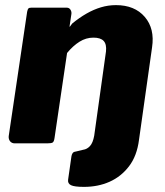

<svg xmlns="http://www.w3.org/2000/svg" viewBox="-20 -560 646 750"><path d="M433 -540Q506 -540 545.5 -494Q585 -448 574 -375L523 -14Q515 49 484 89.5Q453 130 408 150Q363 170 308 170Q271 170 257.5 163.5Q244 157 246 142L259 51Q260 44 263.5 38.5Q267 33 276 32L305 25Q320 23 331.5 10.5Q343 -2 348 -30L394 -359Q397 -387 385 -400Q373 -413 345 -413Q316 -413 290.5 -397Q265 -381 242 -353L193 -21Q191 -7 186 -3.5Q181 0 164 0H38Q26 0 19.5 -8Q13 -16 14 -28L86 -514Q88 -524 91 -527Q94 -530 102 -530H241Q250 -530 255 -522.5Q260 -515 259 -506L252 -459Q251 -453 253.5 -456.5Q256 -460 262 -468Q290 -491 318 -507Q346 -523 374.5 -531.5Q403 -540 433 -540Z"/></svg>

Font: Libre Franklin ExtraBold
Style: Italic
Weight: 800
Italic angle: -8°
Designer: Pablo Impallari, Rodrigo Fuenzalida, Nhung Nguyen
Foundry: Impallari Type
Version: Version 3.000